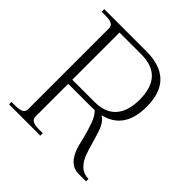

<svg xmlns="http://www.w3.org/2000/svg" viewBox="-183 -849 998 998"><g transform="rotate(45 315.5 -350.0)"><path d="M593 -18V0H539Q464 0 435 -104Q428 -130 424 -149Q410 -204 397 -238.5Q384 -273 363 -294Q354 -293 336 -293H169V-52Q169 -34 184 -26Q199 -18 229 -18H257V0H27V-18H55Q85 -18 100 -26Q115 -34 115 -52V-647Q115 -665 100 -673Q85 -681 55 -681H27V-700H336Q542 -700 542 -497Q542 -332 407 -300Q432 -285 445.5 -255Q459 -225 473 -173Q487 -121 499 -91Q511 -61 534 -39.5Q557 -18 593 -18ZM490 -497Q490 -670 330 -670H169V-323H330Q412 -323 451 -368.5Q490 -414 490 -497Z"/></g></svg>

Font: Taviraj ExtraLight
Style: Regular
Weight: 275
Designer: Katatrad Team
Foundry: CadsonDemak
Version: Version 1.001